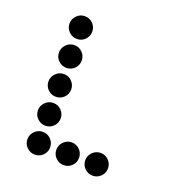

<svg xmlns="http://www.w3.org/2000/svg" viewBox="-121 -768 789 853"><g transform="rotate(20 273.5 -342.0)"><path d="M190.4 -615.2Q190.4 -592.8 174.8 -577.1Q159.2 -561.5 136.7 -561.5Q114.7 -561.5 98.9 -577.1Q83 -592.8 83 -615.2Q83 -637.2 98.9 -653.1Q114.7 -668.9 136.7 -668.9Q159.2 -668.9 174.8 -653.1Q190.4 -637.2 190.4 -615.2ZM190.4 -478.5Q190.4 -456.1 174.8 -440.4Q159.2 -424.8 136.7 -424.8Q114.7 -424.8 98.9 -440.4Q83 -456.1 83 -478.5Q83 -500.5 98.9 -516.4Q114.7 -532.2 136.7 -532.2Q159.2 -532.2 174.8 -516.4Q190.4 -500.5 190.4 -478.5ZM190.4 -341.8Q190.4 -319.3 174.8 -303.7Q159.2 -288.1 136.7 -288.1Q114.7 -288.1 98.9 -303.7Q83 -319.3 83 -341.8Q83 -363.8 98.9 -379.6Q114.7 -395.5 136.7 -395.5Q159.2 -395.5 174.8 -379.6Q190.4 -363.8 190.4 -341.8ZM190.4 -205.1Q190.4 -182.6 174.8 -167Q159.2 -151.4 136.7 -151.4Q114.7 -151.4 98.9 -167Q83 -182.6 83 -205.1Q83 -227.1 98.9 -242.9Q114.7 -258.8 136.7 -258.8Q159.2 -258.8 174.8 -242.9Q190.4 -227.1 190.4 -205.1ZM190.4 -68.4Q190.4 -45.9 174.8 -30.3Q159.2 -14.6 136.7 -14.6Q114.7 -14.6 98.9 -30.3Q83 -45.9 83 -68.4Q83 -90.3 98.9 -106.2Q114.7 -122.1 136.7 -122.1Q159.2 -122.1 174.8 -106.2Q190.4 -90.3 190.4 -68.4ZM327.1 -68.4Q327.1 -45.9 311.5 -30.3Q295.9 -14.6 273.4 -14.6Q251.5 -14.6 235.6 -30.3Q219.7 -45.9 219.7 -68.4Q219.7 -90.3 235.6 -106.2Q251.5 -122.1 273.4 -122.1Q295.9 -122.1 311.5 -106.2Q327.1 -90.3 327.1 -68.4ZM463.9 -68.4Q463.9 -45.9 448.2 -30.3Q432.6 -14.6 410.2 -14.6Q388.2 -14.6 372.3 -30.3Q356.4 -45.9 356.4 -68.4Q356.4 -90.3 372.3 -106.2Q388.2 -122.1 410.2 -122.1Q432.6 -122.1 448.2 -106.2Q463.9 -90.3 463.9 -68.4Z"/></g></svg>

Font: DatDot
Style: Regular
Weight: 400
Designer: GGBot
Version: 1.00